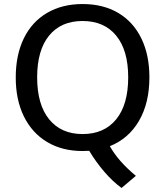

<svg xmlns="http://www.w3.org/2000/svg" viewBox="-20 -740 819 951"><path d="M653 131 582 191Q538 159 496 110Q454 61 422 7Q411 8 389 8Q288 8 213.5 -36.5Q139 -81 98.5 -163Q58 -245 58 -356Q58 -468 98 -550Q138 -632 213 -676Q288 -720 389 -720Q491 -720 565.5 -676Q640 -632 680 -550Q720 -468 720 -357Q720 -230 668.5 -141.5Q617 -53 524 -16Q566 59 653 131ZM389 -76Q496 -76 555.5 -149Q615 -222 615 -357Q615 -491 555.5 -563.5Q496 -636 389 -636Q282 -636 223 -563.5Q164 -491 164 -357Q164 -222 223.5 -149Q283 -76 389 -76Z"/></svg>

Font: Muli SemiBold
Style: Regular
Weight: 600
Designer: Vernon Adams
Foundry: Vernon Adams
Version: Version 2.000